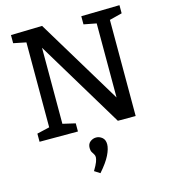

<svg xmlns="http://www.w3.org/2000/svg" viewBox="-139 -809 1063 1208"><g transform="rotate(-15 392.5 -205.0)"><path d="M503 -695 753 -700V-647L655 -622L671 -644V0H555L198 -592H213V-54L196 -76L295 -53V0H45V-53L144 -76L127 -54V-644L139 -623L45 -642V-695L249 -700L600 -119L585 -118V-644L602 -623L503 -642ZM364 290 328 267Q348 234 355 215Q362 196 362 185Q362 174 356.5 165.5Q351 157 345 147Q339 137 339 120Q339 93 356.5 79.5Q374 66 395 66Q416 66 434 80.5Q452 95 452 125Q452 154 431.5 195.5Q411 237 364 290Z"/></g></svg>

Font: Bitter Thin Medium
Style: Regular
Weight: 500
Version: Version 3.021